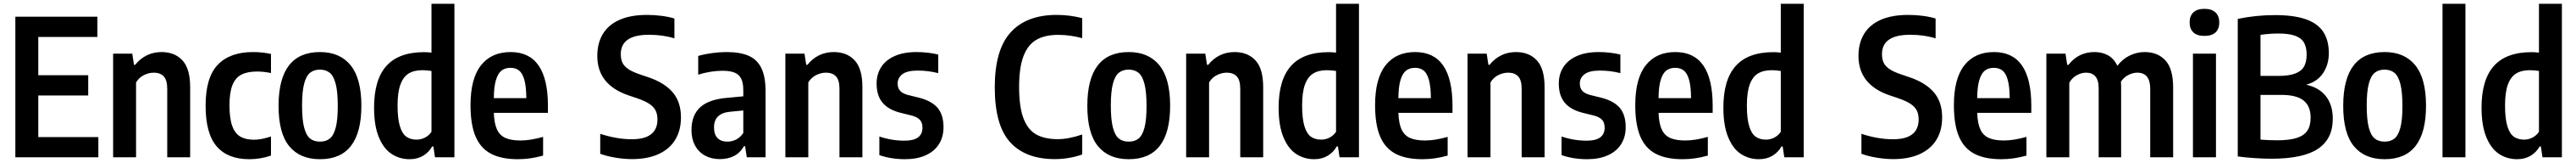

<svg xmlns="http://www.w3.org/2000/svg" viewBox="-20 -828 13594 858"><path d="M182 -106.5H499V0H61V-740H494V-633.5H182V-432H445.5V-325.5H182Z M577 -545.5H678L687 -487H693.5Q719.5 -519.5 754.8 -536.8Q790 -554 832.5 -554Q902 -554 942.8 -510.2Q983.5 -466.5 983.5 -369.5V0H862.5V-360.5Q862.5 -406.5 844 -426Q825.5 -445.5 791.5 -445.5Q765.5 -445.5 739.5 -432.8Q713.5 -420 698 -394V0H577Z M1065 -272Q1065 -420 1129 -487Q1193 -554 1315 -554Q1365.5 -554 1410 -544V-443.5Q1372 -451.5 1337 -451.5Q1285 -451.5 1253.5 -435Q1222 -418.5 1206.5 -379.8Q1191 -341 1191 -274.5Q1191 -205.5 1205.2 -165.8Q1219.5 -126 1247.8 -109.2Q1276 -92.5 1320.5 -92.5Q1359 -92.5 1410 -109.5V-9Q1354.5 10 1295 10Q1181.5 10 1123.2 -57.8Q1065 -125.5 1065 -272Z M1450 -270.5Q1450 -554 1668.5 -554Q1773.5 -554 1830.2 -484.5Q1887 -415 1887 -271.5Q1887 10 1668.5 10Q1563 10 1506.5 -58.2Q1450 -126.5 1450 -270.5ZM1762.5 -269.5Q1762.5 -344.5 1751.5 -386.5Q1740.5 -428.5 1720 -445Q1699.5 -461.5 1668.5 -461.5Q1637 -461.5 1616.5 -445.2Q1596 -429 1585 -387.5Q1574 -346 1574 -272.5Q1574 -198 1585 -156.5Q1596 -115 1616.2 -98.8Q1636.5 -82.5 1668.5 -82.5Q1700 -82.5 1720.2 -98.5Q1740.5 -114.5 1751.5 -155.5Q1762.5 -196.5 1762.5 -269.5Z M1954 -261.5Q1954 -408.5 2019.2 -481Q2084.5 -553.5 2218 -553.5Q2236 -553.5 2257 -551V-808H2378V0H2275.5L2267 -57H2260.5Q2243.5 -26.5 2213 -8.2Q2182.5 10 2141.5 10Q2089 10 2046.8 -17.5Q2004.5 -45 1979.2 -105.8Q1954 -166.5 1954 -261.5ZM2257 -134.5V-454.5Q2230 -458.5 2208.5 -458.5Q2164.5 -458.5 2136 -440.8Q2107.5 -423 2092.8 -382.2Q2078 -341.5 2078 -273Q2078 -202.5 2090.5 -162.8Q2103 -123 2125 -108Q2147 -93 2178.5 -93Q2202 -93 2223.2 -104Q2244.5 -115 2257 -134.5Z M2871.5 -234H2586Q2588 -178.5 2602.5 -147Q2617 -115.5 2647 -102Q2677 -88.5 2727 -88.5Q2778.5 -88.5 2846 -107.5V-9Q2809.5 1 2777.8 5.5Q2746 10 2712.5 10Q2625.5 10 2570.8 -18.8Q2516 -47.5 2489.5 -109.8Q2463 -172 2463 -274.5Q2463 -414.5 2518.2 -484.2Q2573.5 -554 2674.5 -554Q2871.5 -554 2871.5 -271ZM2586 -311.5H2757.5Q2757 -373 2747 -408Q2737 -443 2719 -457Q2701 -471 2674 -471Q2646 -471 2627.2 -457Q2608.5 -443 2597.5 -408Q2586.5 -373 2586 -311.5Z M3147.5 -18.5V-123.5Q3235.5 -95 3314 -95Q3382.5 -95 3416 -121.5Q3449.5 -148 3449.5 -199Q3449.5 -227.5 3439.2 -247.2Q3429 -267 3405.2 -282.2Q3381.5 -297.5 3340 -311.5L3295.5 -326.5Q3132 -382.5 3132 -533.5Q3132 -601 3161.5 -649.5Q3191 -698 3249.8 -723.8Q3308.5 -749.5 3394.5 -749.5Q3433.5 -749.5 3471.8 -744.5Q3510 -739.5 3539 -730.5V-626Q3478.5 -645 3405 -645Q3256 -645 3256 -543Q3256 -515.5 3265.2 -497Q3274.5 -478.5 3296.2 -464Q3318 -449.5 3356.5 -436.5L3401 -421.5Q3486 -393 3529.8 -342.2Q3573.5 -291.5 3573.5 -210Q3573.5 -141.5 3543.2 -92.2Q3513 -43 3455 -16.8Q3397 9.5 3315.5 9.5Q3275 9.5 3229.8 2.2Q3184.5 -5 3147.5 -18.5Z M4020 -347.5V0H3921L3912 -58.5H3906Q3886 -23.5 3853.5 -7Q3821 9.5 3779 9.5Q3734.5 9.5 3700.5 -9Q3666.5 -27.5 3647.8 -62.2Q3629 -97 3629 -144Q3629 -221.5 3675.5 -263.8Q3722 -306 3822.5 -313.5L3902.5 -321V-353Q3902.5 -392 3891.2 -414.2Q3880 -436.5 3856 -446Q3832 -455.5 3792 -455.5Q3763 -455.5 3729.5 -450.2Q3696 -445 3664.5 -435V-533.5Q3696.5 -543 3737 -548.5Q3777.5 -554 3814 -554Q3886 -554 3931 -534.2Q3976 -514.5 3998 -469.2Q4020 -424 4020 -347.5ZM3902.5 -128V-246.5L3835 -240Q3748 -232.5 3748 -158Q3748 -120 3766.5 -101.2Q3785 -82.5 3819 -82.5Q3842 -82.5 3863.8 -93Q3885.5 -103.5 3902.5 -128Z M4124.5 -545.5H4225.5L4234.5 -487H4241Q4267 -519.5 4302.2 -536.8Q4337.5 -554 4380 -554Q4449.5 -554 4490.2 -510.2Q4531 -466.5 4531 -369.5V0H4410V-360.5Q4410 -406.5 4391.5 -426Q4373 -445.5 4339 -445.5Q4313 -445.5 4287 -432.8Q4261 -420 4245.5 -394V0H4124.5Z M4620.5 -11.5V-109.5Q4685.5 -87.5 4753.5 -87.5Q4801.5 -87.5 4824.8 -105Q4848 -122.5 4848 -155.5Q4848 -182 4835 -196.5Q4822 -211 4794.5 -219L4729.5 -235Q4666.5 -251.5 4636.2 -288.8Q4606 -326 4606 -388Q4606 -437.5 4630.2 -475Q4654.5 -512.5 4701.8 -533.2Q4749 -554 4816.5 -554Q4876 -554 4931 -541V-443Q4879 -456.5 4822.5 -456.5Q4767.5 -456.5 4742.2 -437.5Q4717 -418.5 4717 -388.5Q4717 -364.5 4729.8 -350.2Q4742.5 -336 4770 -328.5L4834.5 -312.5Q4899.5 -295 4929.2 -258.5Q4959 -222 4959 -158.5Q4959 -106.5 4934.5 -68.5Q4910 -30.5 4864.2 -10.2Q4818.5 10 4755.5 10Q4683 10 4620.5 -11.5Z M5229.5 -368.5Q5229.5 -565.5 5313.2 -657.5Q5397 -749.5 5556 -749.5Q5625.5 -749.5 5691 -732.5V-627Q5627.5 -644.5 5564 -644.5Q5494 -644.5 5449 -618.5Q5404 -592.5 5381 -532.2Q5358 -472 5358 -370.5Q5358 -266 5380.8 -205.8Q5403.5 -145.5 5448 -120.5Q5492.5 -95.5 5562 -95.5Q5618.5 -95.5 5691 -120V-15Q5661.5 -4 5623.2 2.8Q5585 9.5 5546.5 9.5Q5391.5 9.5 5310.5 -79.5Q5229.5 -168.5 5229.5 -368.5Z M5718 -270.5Q5718 -554 5936.5 -554Q6041.5 -554 6098.2 -484.5Q6155 -415 6155 -271.5Q6155 10 5936.5 10Q5831 10 5774.5 -58.2Q5718 -126.5 5718 -270.5ZM6030.5 -269.5Q6030.5 -344.5 6019.5 -386.5Q6008.5 -428.5 5988 -445Q5967.5 -461.5 5936.5 -461.5Q5905 -461.5 5884.5 -445.2Q5864 -429 5853 -387.5Q5842 -346 5842 -272.5Q5842 -198 5853 -156.5Q5864 -115 5884.2 -98.8Q5904.5 -82.5 5936.5 -82.5Q5968 -82.5 5988.2 -98.5Q6008.5 -114.5 6019.5 -155.5Q6030.5 -196.5 6030.5 -269.5Z M6239.5 -545.5H6340.5L6349.5 -487H6356Q6382 -519.5 6417.2 -536.8Q6452.5 -554 6495 -554Q6564.5 -554 6605.2 -510.2Q6646 -466.5 6646 -369.5V0H6525V-360.5Q6525 -406.5 6506.5 -426Q6488 -445.5 6454 -445.5Q6428 -445.5 6402 -432.8Q6376 -420 6360.5 -394V0H6239.5Z M6727.5 -261.5Q6727.5 -408.5 6792.8 -481Q6858 -553.5 6991.5 -553.5Q7009.5 -553.5 7030.5 -551V-808H7151.5V0H7049L7040.5 -57H7034Q7017 -26.5 6986.5 -8.2Q6956 10 6915 10Q6862.5 10 6820.2 -17.5Q6778 -45 6752.8 -105.8Q6727.5 -166.5 6727.5 -261.5ZM7030.5 -134.5V-454.5Q7003.5 -458.5 6982 -458.5Q6938 -458.5 6909.5 -440.8Q6881 -423 6866.2 -382.2Q6851.5 -341.5 6851.5 -273Q6851.5 -202.5 6864 -162.8Q6876.5 -123 6898.5 -108Q6920.5 -93 6952 -93Q6975.5 -93 6996.8 -104Q7018 -115 7030.5 -134.5Z M7645 -234H7359.5Q7361.5 -178.5 7376 -147Q7390.5 -115.5 7420.5 -102Q7450.5 -88.5 7500.5 -88.5Q7552 -88.5 7619.5 -107.5V-9Q7583 1 7551.2 5.5Q7519.5 10 7486 10Q7399 10 7344.2 -18.8Q7289.5 -47.5 7263 -109.8Q7236.5 -172 7236.5 -274.5Q7236.5 -414.5 7291.8 -484.2Q7347 -554 7448 -554Q7645 -554 7645 -271ZM7359.5 -311.5H7531Q7530.5 -373 7520.5 -408Q7510.5 -443 7492.5 -457Q7474.5 -471 7447.5 -471Q7419.5 -471 7400.8 -457Q7382 -443 7371 -408Q7360 -373 7359.5 -311.5Z M7724.5 -545.5H7825.5L7834.5 -487H7841Q7867 -519.5 7902.2 -536.8Q7937.5 -554 7980 -554Q8049.5 -554 8090.2 -510.2Q8131 -466.5 8131 -369.5V0H8010V-360.5Q8010 -406.5 7991.5 -426Q7973 -445.5 7939 -445.5Q7913 -445.5 7887 -432.8Q7861 -420 7845.5 -394V0H7724.5Z M8220.5 -11.5V-109.5Q8285.5 -87.5 8353.5 -87.5Q8401.5 -87.5 8424.8 -105Q8448 -122.5 8448 -155.5Q8448 -182 8435 -196.5Q8422 -211 8394.5 -219L8329.5 -235Q8266.5 -251.5 8236.2 -288.8Q8206 -326 8206 -388Q8206 -437.5 8230.2 -475Q8254.5 -512.5 8301.8 -533.2Q8349 -554 8416.5 -554Q8476 -554 8531 -541V-443Q8479 -456.5 8422.5 -456.5Q8367.5 -456.5 8342.2 -437.5Q8317 -418.5 8317 -388.5Q8317 -364.5 8329.8 -350.2Q8342.5 -336 8370 -328.5L8434.5 -312.5Q8499.5 -295 8529.2 -258.5Q8559 -222 8559 -158.5Q8559 -106.5 8534.5 -68.5Q8510 -30.5 8464.2 -10.2Q8418.5 10 8355.5 10Q8283 10 8220.5 -11.5Z M9018 -234H8732.5Q8734.5 -178.5 8749 -147Q8763.5 -115.5 8793.5 -102Q8823.5 -88.5 8873.5 -88.5Q8925 -88.5 8992.5 -107.5V-9Q8956 1 8924.2 5.5Q8892.5 10 8859 10Q8772 10 8717.2 -18.8Q8662.5 -47.5 8636 -109.8Q8609.5 -172 8609.5 -274.5Q8609.5 -414.5 8664.8 -484.2Q8720 -554 8821 -554Q9018 -554 9018 -271ZM8732.5 -311.5H8904Q8903.5 -373 8893.5 -408Q8883.5 -443 8865.5 -457Q8847.5 -471 8820.5 -471Q8792.5 -471 8773.8 -457Q8755 -443 8744 -408Q8733 -373 8732.5 -311.5Z M9074.5 -261.5Q9074.5 -408.5 9139.8 -481Q9205 -553.5 9338.5 -553.5Q9356.5 -553.5 9377.5 -551V-808H9498.5V0H9396L9387.5 -57H9381Q9364 -26.5 9333.5 -8.2Q9303 10 9262 10Q9209.5 10 9167.2 -17.5Q9125 -45 9099.8 -105.8Q9074.5 -166.5 9074.5 -261.5ZM9377.5 -134.5V-454.5Q9350.5 -458.5 9329 -458.5Q9285 -458.5 9256.5 -440.8Q9228 -423 9213.2 -382.2Q9198.5 -341.5 9198.5 -273Q9198.5 -202.5 9211 -162.8Q9223.5 -123 9245.5 -108Q9267.5 -93 9299 -93Q9322.5 -93 9343.8 -104Q9365 -115 9377.5 -134.5Z M9803 -18.5V-123.5Q9891 -95 9969.5 -95Q10038 -95 10071.5 -121.5Q10105 -148 10105 -199Q10105 -227.5 10094.8 -247.2Q10084.5 -267 10060.8 -282.2Q10037 -297.5 9995.5 -311.5L9951 -326.5Q9787.5 -382.5 9787.5 -533.5Q9787.5 -601 9817 -649.5Q9846.5 -698 9905.2 -723.8Q9964 -749.5 10050 -749.5Q10089 -749.5 10127.2 -744.5Q10165.5 -739.5 10194.5 -730.5V-626Q10134 -645 10060.5 -645Q9911.5 -645 9911.5 -543Q9911.5 -515.5 9920.8 -497Q9930 -478.5 9951.8 -464Q9973.5 -449.5 10012 -436.5L10056.5 -421.5Q10141.5 -393 10185.2 -342.2Q10229 -291.5 10229 -210Q10229 -141.5 10198.8 -92.2Q10168.5 -43 10110.5 -16.8Q10052.5 9.5 9971 9.5Q9930.5 9.5 9885.2 2.2Q9840 -5 9803 -18.5Z M10699.5 -234H10414Q10416 -178.5 10430.5 -147Q10445 -115.5 10475 -102Q10505 -88.5 10555 -88.5Q10606.5 -88.5 10674 -107.5V-9Q10637.5 1 10605.8 5.5Q10574 10 10540.5 10Q10453.5 10 10398.8 -18.8Q10344 -47.5 10317.5 -109.8Q10291 -172 10291 -274.5Q10291 -414.5 10346.2 -484.2Q10401.5 -554 10502.5 -554Q10699.5 -554 10699.5 -271ZM10414 -311.5H10585.5Q10585 -373 10575 -408Q10565 -443 10547 -457Q10529 -471 10502 -471Q10474 -471 10455.2 -457Q10436.5 -443 10425.5 -408Q10414.5 -373 10414 -311.5Z M11448 -367V0H11327V-361Q11327 -445.5 11258.5 -445.5Q11237 -445.5 11213 -434Q11189 -422.5 11172.5 -398.5Q11173.5 -382.5 11173.5 -373.5V0H11055V-361Q11055 -406.5 11037.5 -426Q11020 -445.5 10988.5 -445.5Q10964.5 -445.5 10939.8 -432.2Q10915 -419 10900 -392.5V0H10779V-545.5H10880L10889 -486.5H10895.5Q10948 -554 11033 -554Q11074 -554 11105 -536.5Q11136 -519 11153.5 -481.5Q11181.5 -518 11219.2 -536Q11257 -554 11298 -554Q11366.5 -554 11407.2 -510Q11448 -466 11448 -367Z M11552.5 0V-545.5H11674V0ZM11535 -710Q11535 -744 11554.8 -762.8Q11574.5 -781.5 11613 -781.5Q11651.5 -781.5 11671.5 -762.5Q11691.5 -743.5 11691.5 -710Q11691.5 -676 11671.8 -657.5Q11652 -639 11613 -639Q11574.5 -639 11554.8 -657.5Q11535 -676 11535 -710Z M12290.5 -202.5Q12290.5 -97 12212.5 -44.8Q12134.5 7.5 11966 7.5Q11925 7.5 11877.5 4.2Q11830 1 11789 -4.5V-728.5Q11884 -748.5 11986 -748.5Q12084 -748.5 12146.5 -727.2Q12209 -706 12239.2 -661.8Q12269.5 -617.5 12269.5 -548Q12269.5 -488 12239.2 -443Q12209 -398 12150 -382Q12217 -368 12253.8 -322Q12290.5 -276 12290.5 -202.5ZM11909 -644.5V-428.5H12003.5Q12059.5 -428.5 12092.2 -441Q12125 -453.5 12138.8 -477.8Q12152.5 -502 12152.5 -540.5Q12152.5 -581 12137.8 -605Q12123 -629 12090.5 -640.2Q12058 -651.5 12003.5 -651.5Q11955 -651.5 11909 -644.5ZM12173.5 -208.5Q12173.5 -269.5 12136.2 -299Q12099 -328.5 12019.5 -328.5H11909V-93Q11954 -89.5 11997.5 -89.5Q12062 -89.5 12100.5 -102Q12139 -114.5 12156.2 -140.2Q12173.5 -166 12173.5 -208.5Z M12345.5 -270.5Q12345.5 -554 12564 -554Q12669 -554 12725.8 -484.5Q12782.5 -415 12782.5 -271.5Q12782.5 10 12564 10Q12458.5 10 12402 -58.2Q12345.5 -126.5 12345.5 -270.5ZM12658 -269.5Q12658 -344.5 12647 -386.5Q12636 -428.5 12615.5 -445Q12595 -461.5 12564 -461.5Q12532.5 -461.5 12512 -445.2Q12491.5 -429 12480.5 -387.5Q12469.5 -346 12469.5 -272.5Q12469.5 -198 12480.5 -156.5Q12491.5 -115 12511.8 -98.8Q12532 -82.5 12564 -82.5Q12595.5 -82.5 12615.8 -98.5Q12636 -114.5 12647 -155.5Q12658 -196.5 12658 -269.5Z M12869.5 0V-808H12990.5V0Z M13075.5 -261.5Q13075.5 -408.5 13140.8 -481Q13206 -553.5 13339.5 -553.5Q13357.5 -553.5 13378.5 -551V-808H13499.5V0H13397L13388.5 -57H13382Q13365 -26.5 13334.5 -8.2Q13304 10 13263 10Q13210.5 10 13168.2 -17.5Q13126 -45 13100.8 -105.8Q13075.5 -166.5 13075.5 -261.5ZM13378.5 -134.5V-454.5Q13351.5 -458.5 13330 -458.5Q13286 -458.5 13257.5 -440.8Q13229 -423 13214.2 -382.2Q13199.5 -341.5 13199.5 -273Q13199.5 -202.5 13212 -162.8Q13224.5 -123 13246.5 -108Q13268.5 -93 13300 -93Q13323.5 -93 13344.8 -104Q13366 -115 13378.5 -134.5Z"/></svg>

Font: Encode Sans Condensed SemiBold
Style: Regular
Weight: 600
Width: 3
Designer: Multiple Designers
Foundry: Impallari Type
Version: Version 2.000